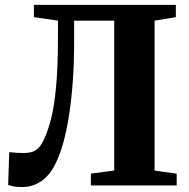

<svg xmlns="http://www.w3.org/2000/svg" viewBox="-20 -763 778 790"><path d="M72.5 6.5Q48 6.5 37 4.2Q26 2 13.5 -2L18 -137Q34.5 -135.5 46.8 -134.5Q59 -133.5 79 -133.5Q94 -133.5 108 -136.8Q122 -140 135 -151.2Q148 -162.5 159.5 -186.5Q176.5 -221 190 -273.8Q203.5 -326.5 211 -408.2Q218.5 -490 218.5 -610.5V-678L119.5 -692.5V-743H703.5V-692.5L616 -678V-61L707 -48.5V0H354V-48.5L450 -61.5V-678H285V-588Q285 -508.5 280 -435.2Q275 -362 265.5 -298Q256 -234 242 -181.5Q228 -129 209 -91Q185.5 -42 150 -17.8Q114.5 6.5 72.5 6.5Z"/></svg>

Font: Merriweather 60pt ExtraBold
Style: Regular
Weight: 800
Version: Version 2.100